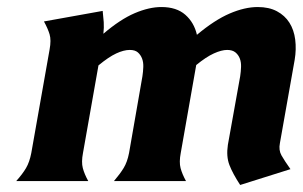

<svg xmlns="http://www.w3.org/2000/svg" viewBox="-20 -515 861 546"><path d="M216 -80Q211 -54 215.5 -37Q220 -20 231 0H26Q44 -20 54 -37Q64 -54 69 -80L121 -374Q126 -401 121 -417.5Q116 -434 105 -454L272 -484Q274 -467 275 -452Q276 -437 274 -419Q322 -460 363 -477.5Q404 -495 439 -495Q482 -495 507 -473Q532 -451 540 -416Q590 -458 633 -476.5Q676 -495 713 -495Q745 -495 767.5 -483Q790 -471 803 -450.5Q816 -430 819.5 -402.5Q823 -375 818 -345L776 -108Q772 -88 780.5 -73Q789 -58 806 -34L663 11Q642 -21 632.5 -45.5Q623 -70 628 -103L663 -298Q665 -311 665.5 -324.5Q666 -338 662 -348.5Q658 -359 649.5 -366Q641 -373 626 -373Q610 -373 588 -363Q566 -353 538 -330L494 -80Q489 -54 493.5 -37Q498 -20 509 0H304Q321 -20 331.5 -37Q342 -54 347 -80L385 -298Q387 -311 387.5 -324.5Q388 -338 384 -348.5Q380 -359 372 -366Q364 -373 349 -373Q332 -373 310.5 -363Q289 -353 260 -329Z"/></svg>

Font: LT Museum
Style: Bold Italic
Weight: 700
Designer: Daniel Lyons
Foundry: LyonsType
Version: Version 1.011